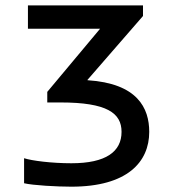

<svg xmlns="http://www.w3.org/2000/svg" viewBox="-20 -684 623 708"><path d="M243.2 -82C170.4 -82 97.2 -91.3 68.8 -100.6V-8.3C101.1 -0.5 190.4 4.4 243.2 4.4C449.2 4.4 530.3 -86.4 530.3 -197.8C530.3 -285.6 486.8 -376.5 302.7 -388.2V-389.6L507.3 -625V-664.1H83V-578.1H349.1L154.3 -345.2V-306.2H203.1C374.5 -306.2 428.2 -267.1 428.2 -197.8C428.2 -125 371.1 -82 243.2 -82Z"/></svg>

Font: Inder
Style: Regular
Weight: 400
Designer: Irina Smirnova
Foundry: Irina Smirnova
Version: Version 1.001